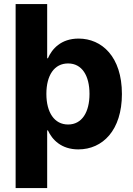

<svg xmlns="http://www.w3.org/2000/svg" viewBox="-20 -748 674 972"><path d="M376.5 8.3C500 8.3 597.2 -88.9 597.2 -272C597.2 -461.4 495.1 -552.7 377.9 -552.7C288.1 -552.7 242.7 -499.5 222.7 -453.1H218.8V-727.5H59.1V204.1H218.8V-87.9H222.7C243.7 -41 290.5 8.3 376.5 8.3ZM324.7 -117.7C255.4 -117.7 214.8 -178.7 214.8 -272.5C214.8 -367.2 254.9 -426.8 324.7 -426.8C395.5 -426.8 433.1 -364.3 433.1 -272.5C433.1 -180.2 395 -117.7 324.7 -117.7Z"/></svg>

Font: Raveo
Style: Bold
Weight: 700
Designer: Jakub Foglar, Rasmus Andersson (Inter)
Foundry: Jakubfoglar.com
Version: Version 1.100;Glyphs 3.2.3 (3260)